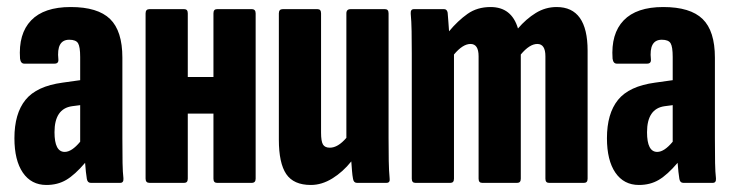

<svg xmlns="http://www.w3.org/2000/svg" viewBox="-20 -520 2086 546"><path d="M112 6Q69 6 45 -29Q21 -64 21 -127Q21 -197 52.5 -236Q84 -275 158 -285L208 -292V-358Q208 -387 202 -397Q196 -407 177 -407Q140 -407 146 -351Q147 -339 135 -339H49Q39 -339 37 -353Q32 -424 68.5 -462Q105 -500 181 -500Q258 -500 293 -466Q328 -432 328 -356V-127Q328 -83 328.5 -56.5Q329 -30 331 -13Q332 0 322 0H238Q229 0 227 -11Q224 -29 222 -57Q193 -23 168.5 -8.5Q144 6 112 6ZM135 -144Q135 -88 164 -88Q184 -88 208 -117V-221L185 -218Q135 -211 135 -144Z M405 0Q394 0 394 -12V-482Q394 -494 405 -494H504Q514 -494 514 -482V-301H587V-482Q587 -494 597 -494H696Q707 -494 707 -482V-12Q707 0 696 0H597Q587 0 587 -12V-197H514V-12Q514 0 504 0Z M864 6Q815 6 794 -25Q773 -56 773 -123V-482Q773 -494 784 -494H883Q893 -494 893 -482V-143Q893 -118 898.5 -109Q904 -100 918 -100Q941 -100 965 -128V-482Q965 -494 977 -494H1075Q1085 -494 1085 -482V-127Q1085 -91 1085.5 -62.5Q1086 -34 1088 -13Q1090 0 1079 0H995Q986 0 984 -11Q982 -21 981 -34.5Q980 -48 979 -61Q955 -31 925 -12.5Q895 6 864 6Z M1161 0Q1151 0 1151 -12V-367Q1151 -403 1150.5 -431.5Q1150 -460 1148 -481Q1147 -494 1157 -494H1243Q1251 -494 1253 -484Q1254 -473 1255 -459Q1256 -445 1257 -431Q1282 -461 1309.5 -480.5Q1337 -500 1375 -500Q1435 -500 1453 -439Q1476 -466 1503.5 -483Q1531 -500 1563 -500Q1651 -500 1651 -376V-12Q1651 0 1641 0H1541Q1531 0 1531 -12V-360Q1531 -395 1508 -395Q1486 -395 1461 -365V-12Q1461 0 1451 0H1351Q1341 0 1341 -12V-360Q1341 -395 1318 -395Q1296 -395 1271 -365V-12Q1271 0 1261 0Z M1797 6Q1754 6 1730 -29Q1706 -64 1706 -127Q1706 -197 1737.5 -236Q1769 -275 1843 -285L1893 -292V-358Q1893 -387 1887 -397Q1881 -407 1862 -407Q1825 -407 1831 -351Q1832 -339 1820 -339H1734Q1724 -339 1722 -353Q1717 -424 1753.5 -462Q1790 -500 1866 -500Q1943 -500 1978 -466Q2013 -432 2013 -356V-127Q2013 -83 2013.5 -56.5Q2014 -30 2016 -13Q2017 0 2007 0H1923Q1914 0 1912 -11Q1909 -29 1907 -57Q1878 -23 1853.5 -8.5Q1829 6 1797 6ZM1820 -144Q1820 -88 1849 -88Q1869 -88 1893 -117V-221L1870 -218Q1820 -211 1820 -144Z"/></svg>

Font: Sofia Sans Extra Condensed ExtraBold
Style: Regular
Weight: 800
Designer: Botio Nikoltchev, Ani Petrova
Foundry: lettersoup
Version: Version 4.101; ttfautohint (v1.8.4.7-5d5b)